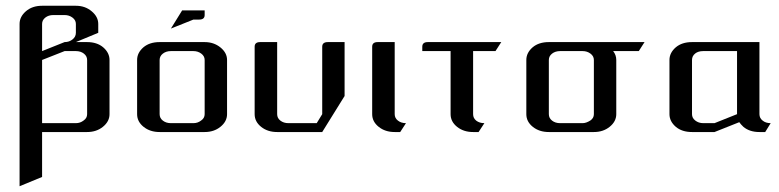

<svg xmlns="http://www.w3.org/2000/svg" viewBox="-20 -458 2702 666"><path d="M47.9 188V-375Q47.9 -399.9 69.8 -418.9Q91.8 -438 126 -438H243.2Q275.4 -438 297.9 -418.9Q320.8 -399.9 320.8 -375V-344.2L243.2 -312H282.2Q316.4 -312 337.9 -293.9Q359.9 -274.9 359.9 -250V-62Q359.9 -36.6 336.9 -18.1Q314.5 0 282.2 0H126V155.8ZM126 -30.8H243.2Q258.3 -30.8 270 -40Q282.2 -48.3 282.2 -62V-250Q282.2 -263.2 271 -272Q259.8 -280.8 243.2 -280.8H204.1L126 -250ZM126 -280.8 204.1 -312Q219.7 -312 231 -320.8Q243.2 -330.1 243.2 -344.2V-375Q243.2 -388.2 231.4 -397Q219.7 -405.8 204.1 -405.8H165Q148.4 -405.8 137.2 -397Q126 -388.2 126 -375Z M455.6 -62V-250Q455.6 -274.9 477.5 -293.9Q499 -312 533.7 -312H689.9Q721.7 -312 744.6 -293.5Q767.6 -274.9 767.6 -250V-62Q767.6 -36.6 744.6 -18.1Q722.2 0 689.9 0H533.7Q500.5 0 478 -18.1Q455.6 -36.1 455.6 -62ZM533.7 -62Q533.7 -48.3 544.9 -39.6Q556.2 -30.8 572.8 -30.8H650.9Q666 -30.8 677.7 -40Q689.9 -48.3 689.9 -62V-250Q689.9 -263.2 678.2 -272Q666.5 -280.8 650.9 -280.8H572.8Q556.2 -280.8 544.9 -272Q533.7 -263.2 533.7 -250ZM572.8 -358.9 611.8 -421.9H689.9V-405.8Q689.9 -390.1 670.9 -390.1H650.9Z M863.3 -62V-295.9Q863.3 -312 882.3 -312H941.4V-62Q941.4 -48.3 952.6 -39.6Q963.9 -30.8 980.5 -30.8H1078.6L1097.7 -62V-295.9Q1097.7 -312 1117.2 -312H1175.3V-125L1097.7 0H941.4Q908.2 0 885.7 -18.1Q863.3 -36.1 863.3 -62Z M1271 -62V-295.9Q1271 -312 1290 -312H1349.1V-62Q1349.1 -48.3 1360.4 -39.6Q1371.6 -30.8 1388.2 -30.8L1368.2 0H1349.1Q1315.9 0 1293.5 -18.1Q1271 -36.1 1271 -62Z M1444.8 -280.8V-295.9Q1444.8 -312 1463.9 -312H1718.8L1698.7 -280.8H1621.1V-62Q1621.1 -48.3 1631.8 -39.6Q1643.1 -30.8 1660.2 -30.8L1640.1 0H1621.1Q1587.9 0 1565.4 -18.1Q1543 -36.1 1543 -62V-280.8Z M1805.7 -62V-250Q1805.7 -274.9 1827.6 -293.9Q1849.1 -312 1883.8 -312H2215.8L2195.8 -280.8H2106.9Q2117.7 -267.1 2117.7 -250V-62Q2117.7 -36.6 2094.7 -18.1Q2072.3 0 2040 0H1883.8Q1850.6 0 1828.1 -18.1Q1805.7 -36.1 1805.7 -62ZM1883.8 -62Q1883.8 -48.3 1895 -39.6Q1906.2 -30.8 1922.9 -30.8H2001Q2013.2 -30.8 2027.8 -40Q2040 -48.3 2040 -62V-250Q2040 -263.2 2028.3 -272Q2016.6 -280.8 2001 -280.8H1922.9Q1906.2 -280.8 1895 -272Q1883.8 -263.2 1883.8 -250Z M2302.2 -62V-250Q2302.2 -274.9 2324.2 -293.9Q2345.7 -312 2380.4 -312H2614.3V-62Q2614.3 -48.3 2625.5 -39.6Q2636.2 -30.8 2653.3 -30.8L2634.3 0H2614.3Q2580.1 0 2558.6 -18.1Q2549.3 -26.9 2544.4 -34.2L2458.5 0H2380.4Q2345.7 0 2324.2 -18.1Q2302.2 -37.1 2302.2 -62ZM2380.4 -62Q2380.4 -48.8 2391.6 -40Q2403.3 -30.8 2419.4 -30.8H2458.5L2536.6 -62V-280.8H2419.4Q2401.9 -280.8 2391.6 -272.5Q2380.4 -263.7 2380.4 -250Z"/></svg>

Font: Hhenum
Style: Regular
Weight: 400
Designer: T. Christopher White
Version: Version 1.0